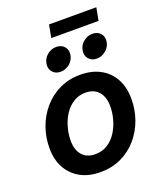

<svg xmlns="http://www.w3.org/2000/svg" viewBox="-156 -953 891 1062"><g transform="rotate(-20 289.5 -421.5)"><path d="M251 11.7Q182.1 11.7 132.6 -15.9Q83 -43.5 56.2 -93Q29.3 -142.6 29.3 -209Q29.3 -273.4 50.5 -331.8Q71.8 -390.1 111.1 -435.5Q150.4 -481 205.3 -507.1Q260.3 -533.2 327.1 -533.2Q396 -533.2 445.8 -505.6Q495.6 -478 522.2 -428.2Q548.8 -378.4 548.8 -311Q548.8 -248 528.1 -189.9Q507.3 -131.8 468.3 -86.4Q429.2 -41 374.3 -14.6Q319.3 11.7 251 11.7ZM256.8 -91.3Q298.3 -91.3 329.8 -111.3Q361.3 -131.3 382.3 -164.1Q403.3 -196.8 414.1 -235.8Q424.8 -274.9 424.8 -313Q424.8 -349.6 412.6 -375.7Q400.4 -401.9 377.2 -416Q354 -430.2 321.3 -430.2Q280.8 -430.2 249.5 -410.4Q218.3 -390.6 197 -358.2Q175.8 -325.7 164.8 -286.1Q153.8 -246.6 153.8 -207.5Q153.8 -153.3 180.9 -122.3Q208 -91.3 256.8 -91.3ZM445.8 -585.4Q415.5 -585.4 398.7 -605.5Q381.8 -625.5 386.7 -654.3Q391.1 -683.6 415 -703.4Q439 -723.1 468.8 -723.1Q498.5 -723.1 515.6 -703.4Q532.7 -683.6 527.8 -654.3Q523.4 -625.5 499.5 -605.5Q475.6 -585.4 445.8 -585.4ZM232.9 -585.4Q202.6 -585.4 185.8 -605.5Q168.9 -625.5 173.8 -654.3Q178.2 -683.6 201.9 -703.4Q225.6 -723.1 255.4 -723.1Q285.6 -723.1 302.7 -703.4Q319.8 -683.6 314.9 -654.3Q310.5 -625.5 286.6 -605.5Q262.7 -585.4 232.9 -585.4ZM539.6 -853.5 525.4 -778.3H247.1L261.2 -853.5Z"/></g></svg>

Font: Inter 28pt SemiBold
Style: Italic
Weight: 600
Italic angle: -9.3988°
Designer: Rasmus Andersson
Foundry: rsms
Version: Version 4.001;git-66647c0bb